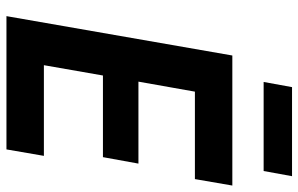

<svg xmlns="http://www.w3.org/2000/svg" viewBox="-185 -740 925 595"><g transform="rotate(90 277.5 -442.5)"><path d="M30 0H443L463 -116H182L214 -299H467L487 -409H233L264 -584H535L555 -700H152ZM234 -797H510L526 -885H250Z"/></g></svg>

Font: Fixel Text 20240404 SemiBold
Style: Italic
Weight: 600
Width: 4
Italic angle: -10°
Designer: AlfaBravo + MacPaw
Foundry: Kyrylo Tkachov, Marchela Mozhyna, Serhii Makarenko, Maria Weinstein, Zakhar Kryvoshyya
Version: Version 1.211;Glyphs 3.2 (3225)